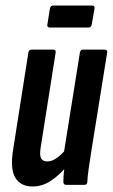

<svg xmlns="http://www.w3.org/2000/svg" viewBox="-20 -671 409 697"><path d="M98 6Q55 6 35.5 -26Q16 -58 28 -130L83 -480Q85 -491 95 -491H172Q184 -491 182 -480L128 -138Q123 -108 129 -96.5Q135 -85 152 -85Q169 -85 187 -98Q205 -111 222 -132L229 -75Q200 -39 167.5 -16.5Q135 6 98 6ZM220 0Q210 0 210 -11Q210 -30 213 -55.5Q216 -81 218 -98L212 -117L270 -480Q272 -491 281 -491H358Q371 -491 369 -480L312 -125Q306 -88 302 -59.5Q298 -31 297 -11Q297 0 286 0ZM161 -571Q150 -571 152 -582L161 -639Q163 -651 174 -651H314Q325 -651 323 -639L313 -582Q311 -571 301 -571Z"/></svg>

Font: Sofia Sans Extra Condensed
Style: Bold Italic
Weight: 700
Italic angle: -9°
Designer: Botio Nikoltchev, Ani Petrova
Foundry: lettersoup
Version: Version 4.101